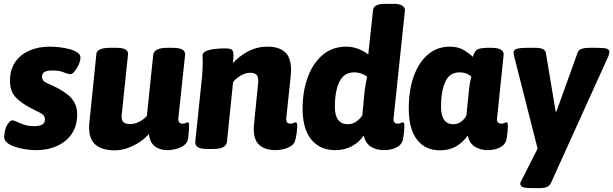

<svg xmlns="http://www.w3.org/2000/svg" viewBox="-20 -774 3194 1000"><path d="M168 8Q141 8 112 3.5Q83 -1 57.5 -9.5Q32 -18 16.5 -31Q1 -44 2 -62Q4 -102 18 -124.5Q32 -147 44 -147Q53 -147 68.5 -139.5Q84 -132 106 -124.5Q128 -117 158 -117Q214 -117 214 -151Q214 -174 190.5 -185.5Q167 -197 139 -212Q95 -234 63.5 -265.5Q32 -297 32 -353Q32 -411 59 -450.5Q86 -490 133 -510.5Q180 -531 238 -531Q261 -531 289 -528Q317 -525 342.5 -518Q368 -511 384 -500Q400 -489 399 -472Q398 -455 389 -435.5Q380 -416 368.5 -402Q357 -388 348 -388Q333 -388 311.5 -397.5Q290 -407 252 -407Q228 -407 213.5 -400Q199 -393 199 -375Q199 -352 224 -341.5Q249 -331 284 -313Q306 -301 329 -284Q352 -267 367 -241Q382 -215 382 -179Q382 -119 354 -77.5Q326 -36 277.5 -14Q229 8 168 8Z M577 9Q505 9 471 -26.5Q437 -62 446 -140L482 -493Q485 -525 554 -525H586Q619 -525 633.5 -516Q648 -507 647 -493L614 -177Q611 -152 621 -140Q631 -128 659 -128Q683 -128 706.5 -140.5Q730 -153 745 -170L778 -488Q782 -525 852 -525H878Q948 -525 944 -488L909 -159Q906 -130 931 -130Q940 -130 947 -133.5Q954 -137 958 -137Q965 -137 965 -118Q965 -110 964 -94.5Q963 -79 960 -54Q957 -31 939 -17.5Q921 -4 897 2Q873 8 853 8Q813 8 787 -11.5Q761 -31 755 -76Q738 -55 710 -36Q682 -17 648 -4Q614 9 577 9Z M1416 8Q1356 8 1326 -23.5Q1296 -55 1303 -127L1324 -336Q1325 -342 1325 -346Q1325 -350 1325 -353Q1325 -376 1315 -385.5Q1305 -395 1283 -395Q1261 -395 1236 -381.5Q1211 -368 1194 -347L1162 -35Q1158 2 1089 2H1062Q1025 2 1010 -8Q995 -18 997 -36L1032 -371Q1033 -387 1034.5 -406.5Q1036 -426 1036 -446Q1036 -455 1035.5 -464.5Q1035 -474 1035 -485Q1035 -501 1055.5 -509Q1076 -517 1103.5 -519.5Q1131 -522 1150 -522Q1179 -522 1187.5 -515Q1196 -508 1196 -485Q1196 -465 1193 -445Q1220 -477 1268 -504Q1316 -531 1374 -531Q1433 -531 1464.5 -502.5Q1496 -474 1496 -408Q1496 -401 1495 -393Q1494 -385 1494 -376L1471 -159Q1468 -130 1493 -130Q1502 -130 1509 -133.5Q1516 -137 1520 -137Q1528 -137 1528 -118Q1528 -104 1525 -80.5Q1522 -57 1516 -38Q1511 -23 1494 -12.5Q1477 -2 1456 3Q1435 8 1416 8Z M1725 8Q1647 8 1601.5 -47Q1556 -102 1556 -208Q1556 -297 1582.5 -370.5Q1609 -444 1660 -487.5Q1711 -531 1783 -531Q1818 -531 1848.5 -518.5Q1879 -506 1898 -490L1923 -722Q1926 -754 1986 -754H2032Q2062 -754 2076 -744Q2090 -734 2089 -720L2030 -159Q2026 -130 2052 -130Q2061 -130 2068 -133.5Q2075 -137 2079 -137Q2086 -137 2086 -118Q2086 -110 2085 -94.5Q2084 -79 2080 -54Q2077 -31 2061.5 -17.5Q2046 -4 2024.5 2Q2003 8 1983 8Q1939 8 1911.5 -10Q1884 -28 1874 -68Q1853 -35 1814.5 -13.5Q1776 8 1725 8ZM1792 -127Q1815 -127 1835 -140.5Q1855 -154 1867 -173L1879 -300Q1882 -321 1885 -338.5Q1888 -356 1892 -374Q1881 -384 1863 -390.5Q1845 -397 1824 -397Q1771 -397 1747.5 -347.5Q1724 -298 1724 -219Q1724 -127 1792 -127Z M2272 9Q2195 9 2152 -46.5Q2109 -102 2109 -209Q2109 -306 2135.5 -378.5Q2162 -451 2210 -491Q2258 -531 2322 -531Q2368 -531 2398 -512Q2428 -493 2443 -478Q2449 -501 2461 -512.5Q2473 -524 2518 -525H2538Q2606 -525 2603 -488L2569 -159Q2565 -130 2591 -130Q2600 -130 2607 -133.5Q2614 -137 2618 -137Q2625 -137 2625 -118Q2625 -110 2624 -94.5Q2623 -79 2619 -54Q2616 -31 2600.5 -17.5Q2585 -4 2563.5 2Q2542 8 2522 8Q2481 8 2453 -10Q2425 -28 2416 -68Q2392 -33 2356 -12Q2320 9 2272 9ZM2341 -127Q2364 -127 2382 -140.5Q2400 -154 2409 -172L2422 -300Q2424 -321 2427 -338.5Q2430 -356 2435 -374Q2426 -384 2410 -390.5Q2394 -397 2373 -397Q2321 -397 2299 -347.5Q2277 -298 2277 -218Q2277 -127 2341 -127Z M2754 206Q2719 206 2704.5 201Q2690 196 2690 183Q2690 178 2692.5 172.5Q2695 167 2698 162L2780 0L2658 -480Q2655 -492 2655 -501Q2655 -515 2673 -520Q2691 -525 2726 -525H2771Q2790 -525 2805 -519.5Q2820 -514 2823 -499L2874 -193H2878L2988 -499Q2994 -515 3010 -520Q3026 -525 3047 -525H3090Q3126 -525 3140 -520.5Q3154 -516 3154 -503Q3154 -495 3148 -480L2849 180Q2842 195 2827 200.5Q2812 206 2791 206Z"/></svg>

Font: Asap ExtraBold
Style: Italic
Weight: 800
Italic angle: -6°
Designer: Pablo Cosgaya
Foundry: Omnibus-Type
Version: Version 3.001; ttfautohint (v1.8.4.7-5d5b)